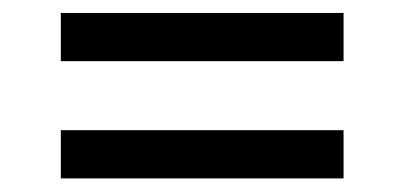

<svg xmlns="http://www.w3.org/2000/svg" viewBox="-20 -483 615 292"><path d="M72.5 -390V-463.3H502.5V-390ZM72.5 -211.7V-285H502.5V-211.7Z"/></svg>

Font: Funnel Display
Style: Regular
Weight: 400
Designer: NORD ID, Kristian Moeller
Foundry: Dicotype
Version: Version 1.000